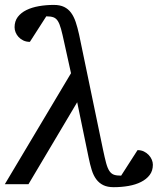

<svg xmlns="http://www.w3.org/2000/svg" viewBox="-54 -757 648 789"><path d="M574.2 -80.1Q574.2 -55.2 561 -37.8Q547.9 -20.5 525.6 -9.3Q503.4 2 474.1 7.1Q444.8 12.2 413.1 12.2Q387.7 12.2 370.6 3.9Q353.5 -4.4 341.8 -20Q330.1 -35.6 323 -58.3Q315.9 -81.1 310.1 -109.9L263.2 -336.9L63 0H-34.2L237.8 -456.1L210 -582Q202.6 -616.7 196.8 -637.9Q190.9 -659.2 183.6 -670.7Q176.3 -682.1 165.3 -686Q154.3 -689.9 136.2 -689.9L68.8 -585Q53.7 -585 42 -590.6Q30.3 -596.2 22.2 -605Q14.2 -613.8 10 -624.3Q5.9 -634.8 5.9 -645Q5.9 -669.9 19 -687.3Q32.2 -704.6 54.4 -715.6Q76.7 -726.6 106 -731.7Q135.3 -736.8 167 -736.8Q192.4 -736.8 209.5 -728.5Q226.6 -720.2 238 -704.6Q249.5 -689 257.1 -666.5Q264.6 -644 271 -615.2L369.1 -143.1Q376.5 -107.9 382.3 -86.4Q388.2 -64.9 396 -53.7Q403.8 -42.5 414.8 -38.8Q425.8 -35.2 443.8 -35.2L511.2 -140.1Q525.9 -140.1 537.4 -134.5Q548.8 -128.9 557.1 -120.1Q565.4 -111.3 569.8 -100.8Q574.2 -90.3 574.2 -80.1Z"/></svg>

Font: Charis SIL
Style: Italic
Weight: 400
Italic angle: -11°
Foundry: SIL International
Version: Version 4.112